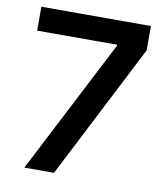

<svg xmlns="http://www.w3.org/2000/svg" viewBox="-80 -774 727 841"><g transform="rotate(10 283.5 -353.5)"><path d="M391.6 -595.7V-600.6H36.1V-707H523.4V-598.6L216.8 0H85Z"/></g></svg>

Font: Pretendard SemiBold
Style: Regular
Weight: 600
Designer: Base glyphs from Inter by Rasmus Andersson; Hangeul glyphs from Noto Sans CJK(Source Han Sans) by Jang Soo-young and Kan
Foundry: Kil Hyung-jin
Version: Version 1.309